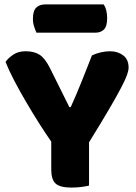

<svg xmlns="http://www.w3.org/2000/svg" viewBox="-20 -841 614 869"><path d="M562 -535Q562 -523 555.5 -503.5Q549 -484 529.5 -446.5Q510 -409 475 -349Q440 -289 383 -197V-1Q372 2 349.5 5Q327 8 304 8Q252 8 232 -10Q212 -28 212 -73V-200Q186 -237 156 -284.5Q126 -332 97 -381.5Q68 -431 43.5 -478Q19 -525 5 -561Q18 -579 40.5 -594Q63 -609 96 -609Q135 -609 159.5 -593Q184 -577 206 -533L294 -356H300Q314 -387 325.5 -414Q337 -441 348 -468.5Q359 -496 370.5 -525Q382 -554 396 -590Q414 -599 436 -604Q458 -609 478 -609Q513 -609 537.5 -590.5Q562 -572 562 -535ZM145 -693Q140 -704 134.5 -720.5Q129 -737 129 -755Q129 -792 144 -806.5Q159 -821 184 -821H449Q457 -810 461 -793.5Q465 -777 465 -759Q465 -722 450.5 -707.5Q436 -693 411 -693Z"/></svg>

Font: Baloo 2 ExtraBold
Style: Regular
Weight: 800
Designer: Sarang Kulkarni and Ek Type
Foundry: Ek Type
Version: Version 1.640;hotconv 1.0.111;makeotfexe 2.5.65597; ttfautoh